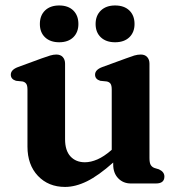

<svg xmlns="http://www.w3.org/2000/svg" viewBox="-20 -688 672 720"><path d="M83 -138.5V-352Q83 -367.5 78.2 -374Q73.5 -380.5 64.5 -382.5L40 -385Q20.5 -391 20.5 -408Q20.5 -426.5 47.5 -436.5L136 -469Q155.5 -476 168 -479.8Q180.5 -483.5 191 -483.5Q207 -483.5 215.5 -474Q224 -464.5 224 -449.5V-166Q224 -123.5 244.2 -101.5Q264.5 -79.5 298.5 -79.5Q320.5 -79.5 345.2 -90.2Q370 -101 397 -124.5L399 -126.5V-352Q399 -367.5 394.5 -374Q390 -380.5 380.5 -382.5L356 -385Q336.5 -391 336.5 -408Q336.5 -426.5 363.5 -436.5L452.5 -469Q471 -476 483.5 -479.8Q496 -483.5 508 -483.5Q523.5 -483.5 532 -474Q540.5 -464.5 540.5 -449.5V-95.5Q540.5 -77.5 545.2 -69.5Q550 -61.5 559.5 -58L576 -53Q596.5 -43.5 596.5 -26Q596.5 0 565 0H470.5Q442 0 423.2 -19.5Q404.5 -39 404.5 -71V-78.5Q349.5 -29.5 306.2 -8.2Q263 13 224 13Q161.5 13 122.2 -28.5Q83 -70 83 -138.5ZM202 -529.5Q168.5 -529.5 149 -548Q129.5 -566.5 129.5 -598Q129.5 -630 149 -648.8Q168.5 -667.5 202 -667.5Q235.5 -667.5 254.8 -648.8Q274 -630 274 -598Q274 -567 254.8 -548.2Q235.5 -529.5 202 -529.5ZM411.5 -529.5Q378 -529.5 358.2 -548Q338.5 -566.5 338.5 -598Q338.5 -629.5 358.2 -648.5Q378 -667.5 411.5 -667.5Q445.5 -667.5 465 -648.8Q484.5 -630 484.5 -598Q484.5 -567 465 -548.2Q445.5 -529.5 411.5 -529.5Z"/></svg>

Font: Fraunces 9pt S050 SemiBold
Style: Regular
Weight: 600
Version: Version 1.000; ttfautohint (v1.8.3)